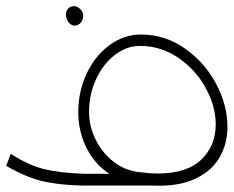

<svg xmlns="http://www.w3.org/2000/svg" viewBox="-20 -602 758 623"><path d="M718 -191Q718 -135 692 -90.5Q666 -46 611.5 -21Q557 4 475 0H243Q167 -2 114.5 -15Q62 -28 0 -64L15 -103Q72 -66 122.5 -53.5Q173 -41 255 -38H335Q287 -69 260.5 -122.5Q234 -176 234 -238Q234 -306 261.5 -364Q289 -422 336 -456Q383 -490 437 -490Q515 -490 579.5 -445Q644 -400 681 -330.5Q718 -261 718 -191ZM491 -39Q586 -39 633 -84Q680 -129 680 -198Q680 -257 647.5 -316.5Q615 -376 558.5 -414.5Q502 -453 434 -453Q391 -453 353 -424Q315 -395 292 -345.5Q269 -296 269 -239Q269 -192 290 -149.5Q311 -107 347 -78.5Q383 -50 427 -44Q465 -39 491 -39ZM250 -550Q250 -563 240.5 -572.5Q231 -582 220 -582Q208 -582 201 -574Q194 -566 194 -554Q194 -539 204.5 -527.5Q215 -516 229 -520Q239 -523 244.5 -531.5Q250 -540 250 -550Z"/></svg>

Font: Vibes
Style: Regular
Weight: 400
Designer: AbdElmomen Kadhim
Version: Version 1.100